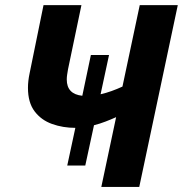

<svg xmlns="http://www.w3.org/2000/svg" viewBox="-20 -734 718 754"><path d="M377.9 0 436 -273.9Q416.5 -265.1 394.3 -256.6Q372.1 -248 349.1 -242.2L314.9 -84H244.1L275.9 -231.9Q227.1 -231.9 184.6 -247.1Q142.1 -262.2 116 -296.6Q89.8 -331.1 89.8 -389.2Q89.8 -415.5 96.2 -445.8L150.9 -713.9H299.8L247.1 -461.9Q245.1 -450.7 243.7 -440.9Q242.2 -431.2 242.2 -421.9Q242.2 -364.3 303.2 -357.9L336.9 -518.1H408.2L375 -363.8Q396.5 -368.7 418.2 -376.5Q439.9 -384.3 460.9 -394L528.8 -713.9H678.2L526.9 0Z"/></svg>

Font: Open Sans
Style: Bold Italic
Weight: 700
Italic angle: -12°
Designer: Monotype Design Team
Foundry: Monotype Imaging Inc.
Version: Version 3.003; ttfautohint (v1.8.4)